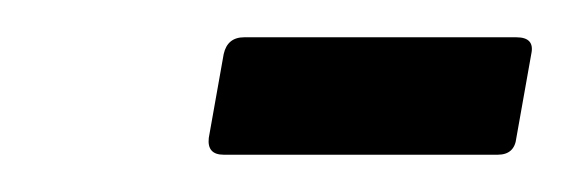

<svg xmlns="http://www.w3.org/2000/svg" viewBox="-20 -655 305 103"><path d="M100 -572Q91 -572 92 -581L100 -626Q102 -635 111 -635H257Q267 -635 265 -626L257 -581Q256 -572 247 -572Z"/></svg>

Font: Sofia Sans Condensed
Style: Italic
Weight: 400
Italic angle: -9°
Designer: Botio Nikoltchev, Ani Petrova
Foundry: lettersoup
Version: Version 4.101